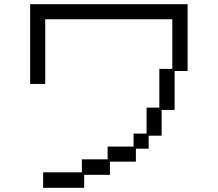

<svg xmlns="http://www.w3.org/2000/svg" viewBox="-20 -807 1040 917"><path d="M371 16V-46H494V-107H618V-169H680V-293H741V-478H803V-715H196V-406H124V-787H876V-468H814V-282H752V-159H690V-97H629V-35H505V28H382V90H186V16Z"/></svg>

Font: DotGothic16
Style: Regular
Weight: 400
Designer: Fontworks Inc.
Foundry: Fontworks Inc.
Version: Version 1.100